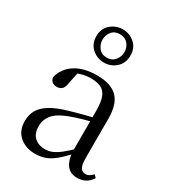

<svg xmlns="http://www.w3.org/2000/svg" viewBox="-199 -932 955 1057"><g transform="rotate(30 278.5 -403.0)"><path d="M189.7 14.6Q130.5 14.6 91.1 -19.1Q51.6 -52.8 51.6 -115.1Q51.6 -153.9 68.8 -184.3Q85.9 -214.6 125.4 -239Q164.9 -263.5 230.9 -282.3Q272.8 -294.9 318.8 -306.7Q364.8 -318.5 404.8 -327.7V-303.3Q364.8 -293.3 323.7 -281.5Q282.6 -269.7 248.6 -257Q185.3 -233.6 158.6 -201.7Q131.9 -169.7 131.9 -128.2Q131.9 -81.6 157.5 -58Q183.2 -34.4 225.1 -34.4Q247.6 -34.4 269.6 -43.3Q291.6 -52.2 319.7 -74.2Q347.7 -96.3 385.8 -134.4L394.5 -87.1H370.9Q339.7 -53.7 312.5 -31.1Q285.2 -8.4 256.1 3.1Q227 14.6 189.7 14.6ZM456.8 13.6Q412.1 13.6 389.8 -16.6Q367.5 -46.7 364.2 -99.7V-103.3V-359Q364.2 -415 352.1 -445.3Q339.9 -475.6 314.7 -487.6Q289.6 -499.6 250 -499.6Q221.3 -499.6 192.1 -491.4Q162.9 -483.2 129.7 -464.7L173.2 -491.9L156.8 -412.7Q153.2 -386 140.7 -375.2Q128.1 -364.3 109.4 -364.3Q73.2 -364.3 65.5 -399.7Q80.4 -461 134.1 -495.8Q187.8 -530.6 272.2 -530.6Q359.5 -530.6 401.8 -489.2Q444 -447.8 444 -354.6V-107.7Q444 -60.8 455.1 -44.2Q466.1 -27.5 486.4 -27.5Q499 -27.5 509 -33.2Q519 -38.8 531.4 -52.1L547.1 -36.7Q531.2 -10.7 508.6 1.4Q486 13.6 456.8 13.6ZM267.3 -641.2Q300.2 -641.2 318.8 -664.1Q337.5 -687.1 337.5 -715.7Q337.5 -745.6 318.8 -767.6Q300.2 -789.7 267.3 -789.7Q234.4 -789.7 216.3 -767.6Q198.2 -745.6 198.2 -715.7Q198.2 -687.1 216.3 -664.1Q234.4 -641.2 267.3 -641.2ZM267.3 -609.7Q225.2 -609.7 192.2 -638.1Q159.2 -666.6 159.2 -715.7Q159.2 -764.2 192.2 -792.6Q225.2 -821 267.3 -821Q310.5 -821 343 -793.1Q375.6 -765.2 375.6 -715.7Q375.6 -667.2 343 -638.4Q310.5 -609.7 267.3 -609.7Z"/></g></svg>

Font: Noto Serif JP
Style: Regular
Weight: 200
Designer: Ryoko NISHIZUKA 西塚涼子 (kana & ideographs); Frank Grießhammer (Latin, Greek & Cyrillic); Wenlong ZHANG 张文龙 (bopomofo); San
Foundry: Adobe
Version: Version 2.001;hotconv 1.1.0;makeotfexe 2.6.0